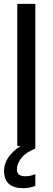

<svg xmlns="http://www.w3.org/2000/svg" viewBox="-20 -760 274 1000"><path d="M70 -740H164V14Q115 33 91.5 63Q68 93 68 122Q68 158 111 158Q140 158 164 147V208Q148 214 133 217Q118 220 101 220Q1 220 1 129Q1 58 87 0H70Z"/></svg>

Font: Encode Sans Compressed
Style: Medium
Weight: 500
Designer: Pablo Impallari, Andres Torresi
Foundry: Pablo Impallari, Andres Torresi
Version: Version 1.000; ttfautohint (v1.00) -l 8 -r 50 -G 200 -x 14 -